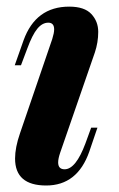

<svg xmlns="http://www.w3.org/2000/svg" viewBox="-20 -551 362 585"><path d="M145 -461.4Q145 -481.9 127 -481.9Q108.9 -481.9 93.8 -463.6Q78.6 -445.3 63 -402.8L43.9 -352.1H24.9L51.8 -428.2Q88.9 -530.8 190.9 -530.8Q237.3 -530.8 258.3 -508.3Q279.3 -485.8 279.3 -453.9Q279.3 -421.9 269 -391.1L163.1 -85Q157.2 -67.4 157.2 -56.2Q157.2 -35.2 176.8 -35.2Q210.9 -35.2 240.2 -113.8L257.8 -162.1H276.9L252 -88.9Q215.8 14.2 120.8 14.2Q25.9 14.2 25.9 -67.9Q25.9 -101.6 41 -145L139.2 -432.1Q145 -450.7 145 -461.4Z"/></svg>

Font: PlayfairDisplay-BoldItalic
Style: Bold Italic
Weight: 700
Italic angle: -14.9847°
Designer: Claus Eggers Sørensen
Foundry: Claus Eggers Sørensen
Version: Version 1.002;PS 001.002;hotconv 1.0.70;makeotf.lib2.5.58329